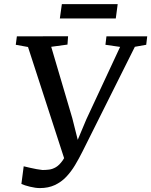

<svg xmlns="http://www.w3.org/2000/svg" viewBox="-20 -924 753 956"><path d="M178.5 12.5Q157.5 12.5 129.8 5.8Q102 -1 86.5 -8L98 -96Q113.5 -92.5 130 -88.5Q146.5 -84.5 162.2 -81.8Q178 -79 191.5 -77.5Q207 -77.5 224 -79.5Q241 -81.5 258.2 -91.5Q275.5 -101.5 292.5 -125.8Q309.5 -150 325.5 -195L307.5 -111L119.5 -690L58.5 -701L64 -743L319 -743.5L316 -702L235 -691L340 -335.5L378.5 -182.5L348.5 -183.5L410 -330L578 -690.5L505 -701L510 -743H713L708 -701L651.5 -691L391.5 -171Q373.5 -135 353.8 -102Q334 -69 309.5 -43.2Q285 -17.5 252.8 -2.5Q220.5 12.5 178.5 12.5ZM288 -903.5H566L556.5 -832H278Z"/></svg>

Font: Merriweather 28pt
Style: Italic
Weight: 400
Italic angle: -7.8°
Version: Version 2.101